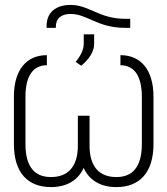

<svg xmlns="http://www.w3.org/2000/svg" viewBox="-20 -756 685 786"><path d="M473 -489C528.8 -489 560.7 -446 560.7 -359.7V-166.5C560.7 -73.9 523.8 -31.2 456.3 -31.2C387.1 -31.2 346.6 -72.8 346.6 -160.2V-282.3H298.7V-160.2C298.7 -72.8 257.8 -31.2 188.6 -31.2C121.1 -31.2 84.2 -73.9 84.2 -166.5V-359.7C84.2 -446 116.1 -489 171.9 -489V-530.2C89.1 -530.2 36.9 -470.9 36.9 -360.4V-166.5C36.9 -48.7 94.1 9.9 188.6 9.9C251.8 9.9 299 -16.7 322.4 -68.5C346.2 -16.7 393.1 9.9 456.3 9.9C550.8 9.9 608.3 -48.7 608.3 -166.5V-360.4C608.3 -470.9 555.8 -530.2 473 -530.2ZM491.8 -679C386.7 -679 345.9 -735.4 269.9 -735.8C209.2 -736.2 170.8 -705.6 170.8 -650.2V-642H208.5V-646C208.5 -680.8 230.8 -699.2 269.9 -698.9C337.7 -698.5 378.6 -642 492.5 -642H513.1V-679ZM312.5 -486.9C342 -511 365.4 -543.3 365.4 -575.3V-615.4H322.8V-578.1C322.8 -553.6 312.9 -531.6 289.8 -502.5Z"/></svg>

Font: Karasuma Gothic
Style: Thin
Weight: 200
Designer: Rasmus Andersson / Ryoko Ishizuka
Foundry: rsms
Version: Version 1.00